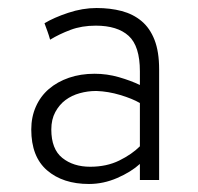

<svg xmlns="http://www.w3.org/2000/svg" viewBox="-20 -732 495 479"><path d="M329 -283V-323Q307 -303 272.5 -288Q238 -273 202 -273Q137 -273 97.5 -307Q58 -341 58 -409Q58 -440 69.5 -466Q81 -492 102 -510Q123 -528 152 -538Q181 -548 216 -548Q247 -548 276.5 -539.5Q306 -531 329 -520V-554Q329 -617 301 -642.5Q273 -668 219 -668Q184 -668 156 -657.5Q128 -647 105 -633Q102 -644 98.5 -653.5Q95 -663 91 -674Q114 -688 150 -700Q186 -712 221 -712Q255 -712 283.5 -704.5Q312 -697 333 -679.5Q354 -662 365.5 -632.5Q377 -603 377 -559V-283ZM205 -316Q246 -316 277.5 -331.5Q309 -347 329 -367V-475Q310 -486 280 -495Q250 -504 221 -505H219Q199 -505 179 -499.5Q159 -494 143.5 -482.5Q128 -471 118 -452.5Q108 -434 108 -409Q108 -360 135.5 -338Q163 -316 205 -316Z"/></svg>

Font: Transpass ExtraLight
Style: Regular
Weight: 200
Designer: Delve Withrington
Foundry: Delve Fonts
Version: Version 1.001;December 18, 2019;FontCreator 12.0.0.2547 64-b